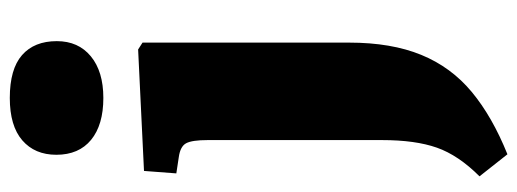

<svg xmlns="http://www.w3.org/2000/svg" viewBox="-352 -474 1056 392"><g transform="rotate(-90 176.0 -278.0)"><path d="M172 -595Q117 -595 86.5 -620Q56 -645 56 -691Q56 -735 85.5 -760.5Q115 -786 172 -786Q231 -786 259.5 -761Q288 -736 288 -690Q288 -646 257 -620.5Q226 -595 172 -595ZM57 230 12 173Q55 130 70.5 86Q86 42 86 -26V-382Q86 -414 79.5 -426Q73 -438 51 -441L18 -446L23 -512L271 -524L285 -515V-93Q285 -7 260 54Q235 115 184.5 157Q134 199 57 230Z"/></g></svg>

Font: Literata 36pt ExtraBold
Style: Regular
Weight: 800
Designer: Latin by Veronika Burian and Jose Scaglione. Greek by Irene Vlachou. Cyrillic by Vera Evstafieva.
Foundry: TypeTogether
Version: Version 3.002